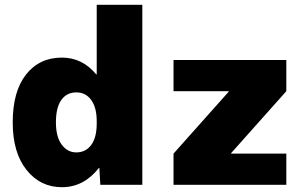

<svg xmlns="http://www.w3.org/2000/svg" viewBox="-20 -770 1276 800"><path d="M943 -130H1173V0H703V-130L933 -388V-390H703V-520H1173V-390L943 -132ZM213 -260Q213 -200 237 -167.5Q261 -135 298 -135Q337 -135 360 -166Q383 -197 383 -255V-265Q383 -322 360 -353.5Q337 -385 298 -385Q258 -385 235.5 -353.5Q213 -322 213 -260ZM33 -260Q33 -389 88.5 -459.5Q144 -530 238 -530Q323 -530 381 -460H383V-750H573V0H398L394 -70H392Q329 10 238 10Q148 10 90.5 -62Q33 -134 33 -260Z"/></svg>

Font: Mplus 1p Black
Style: Regular
Weight: 900
Version: Version 1.061